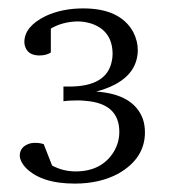

<svg xmlns="http://www.w3.org/2000/svg" viewBox="-20 -698 407 457"><path d="M27 -327Q27 -350 53 -357Q59 -358 64 -358Q74 -358 84 -355L104 -304Q130 -290 160 -290Q222 -290 251 -337Q264 -359 264 -384Q264 -452 183 -458Q174 -459 166 -459Q144 -459 131 -457V-492H145Q234 -492 246 -552Q248 -561 248 -569Q248 -625 197 -642Q181 -647 164 -647Q128 -646 101 -630V-573Q90 -566 74 -566Q45 -566 39 -590Q38 -594 38 -598Q38 -635 89 -660Q128 -678 178 -678Q266 -678 297 -622Q308 -601 308 -577Q306 -506 209 -480Q298 -474 320 -415Q325 -400 325 -383Q325 -321 262 -285Q218 -261 158 -261Q78 -261 41 -299Q28 -313 27 -327Z"/></svg>

Font: Khartiya
Style: Regular
Weight: 500
Version: Version 1.0.1